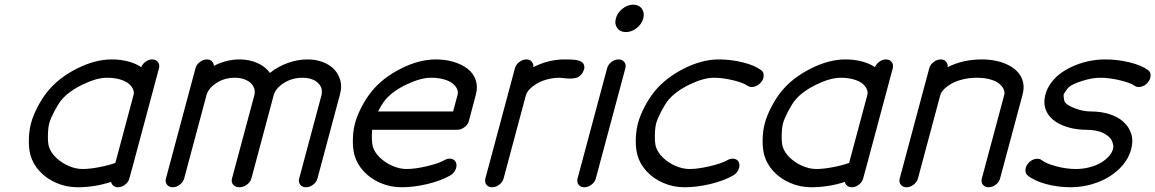

<svg xmlns="http://www.w3.org/2000/svg" viewBox="-20 -789 4868 809"><path d="M179.4 -402.3Q225.8 -460.2 303 -499.4Q380.1 -538.6 450.9 -538.6Q487.8 -538.6 520.3 -530Q552.7 -521.5 574.7 -506.1Q581.3 -520.5 594.1 -529.5Q606.9 -538.6 621.1 -538.6Q637 -538.6 645.4 -527.6Q653.8 -516.6 649.9 -501.5L536.9 -79.8L535.9 -76.9L525.1 -36.9Q521.2 -21.7 507 -10.9Q492.7 0 476.8 0Q465.3 0 457.6 -6.5Q450 -12.9 448 -22.5Q378.7 0 306.6 0Q259.8 0 217.8 -18.1Q175.8 -36.1 147.1 -67.3Q118.4 -98.4 108.2 -136.2Q100.8 -163.8 101.6 -200.8Q102.3 -237.8 110.6 -269.3Q118.9 -300.8 138.1 -337.8Q157.2 -374.8 179.4 -402.3ZM186 -171.4Q193.4 -146.7 216.4 -124.6Q239.5 -102.5 269.5 -89.7Q299.6 -76.9 327.4 -76.9Q357.4 -76.9 398.3 -84.7Q439.2 -92.5 466.1 -102.8L542.7 -388.9Q545.9 -400.4 540.6 -412.8Q535.4 -425.3 522.6 -436.3Q509.8 -447.3 485.7 -454.3Q461.7 -461.4 430.4 -461.4Q387.5 -461.4 328.4 -432.9Q269.3 -404.3 238.3 -366.9Q224.9 -350.3 208.7 -319.5Q192.6 -288.6 187.5 -269.3Q182.4 -250 181.9 -218.9Q181.4 -187.7 186 -171.4Z M1317.6 -36.9Q1313.7 -21.7 1299.4 -10.9Q1285.2 0 1269.3 0Q1253.4 0 1245 -10.9Q1236.6 -21.7 1240.5 -36.6L1334.7 -388.2Q1336.9 -398.9 1335.9 -409.4Q1335 -419.9 1328.4 -429.3Q1321.8 -438.7 1312.1 -445.9Q1302.5 -453.1 1287.6 -457.3Q1272.7 -461.4 1254.9 -461.4Q1210.4 -461.4 1175.7 -439Q1140.9 -416.5 1133.3 -388.2L1039.1 -36.6Q1034.9 -21.5 1020.1 -10.7Q1005.4 0 988.5 0Q971.7 0 962.5 -10.7Q953.4 -21.5 957.5 -36.6L1051.8 -388.2Q1055.4 -401.6 1051.5 -414.7Q1047.6 -427.7 1037.4 -438.1Q1027.1 -448.5 1009.4 -455Q991.7 -461.4 969.2 -461.4Q925.3 -461.4 891.5 -439Q857.7 -416.5 850.1 -388.2L755.9 -36.6Q751.7 -21.5 737.5 -10.7Q723.4 0 707.8 0Q691.9 0 683.6 -10.9Q675.3 -21.7 679.2 -36.9L803.7 -501.5Q807.6 -516.6 821.9 -527.6Q836.2 -538.6 852.1 -538.6Q864.7 -538.6 872.7 -530.8Q880.6 -522.9 881.3 -511.5Q933.6 -538.6 989.7 -538.6Q1031.2 -538.6 1065.1 -523.3Q1098.9 -508.1 1117.4 -481.7Q1150.6 -508.5 1192.3 -523.6Q1233.9 -538.6 1275.6 -538.6Q1310.5 -538.6 1339.8 -527.6Q1369.1 -516.6 1387.8 -497.1Q1406.5 -477.5 1413.9 -450.3Q1421.4 -423.1 1412.4 -390.9Z M1604 -368.9Q1589.8 -351.8 1573 -319.3H1889.2L1908.2 -390.4Q1911.1 -401.6 1905.9 -413.8Q1900.6 -426 1887.8 -436.8Q1875 -447.5 1851 -454.5Q1826.9 -461.4 1795.7 -461.4Q1752.7 -461.4 1693.8 -433.5Q1635 -405.5 1604 -368.9ZM1851.3 -113.5Q1866.9 -122.6 1881.3 -120Q1895.8 -117.4 1901.1 -104.5Q1906.7 -90.8 1899.5 -74.6Q1892.3 -58.3 1877 -49.6Q1837.4 -27.1 1780.6 -13.5Q1723.9 0 1671.9 0Q1625 0 1583 -18.1Q1541 -36.1 1512.3 -67.3Q1483.6 -98.4 1473.4 -136.2Q1466.1 -163.8 1466.8 -200.8Q1467.5 -237.8 1475.8 -269.3Q1484.1 -300.8 1503.3 -337.8Q1522.5 -374.8 1544.7 -402.3Q1591.1 -460.2 1668.2 -499.4Q1745.4 -538.6 1816.2 -538.6Q1856.7 -538.6 1891.5 -528.2Q1926.3 -517.8 1950.3 -499.1Q1974.4 -480.5 1984.3 -452.1Q1994.1 -423.8 1985.1 -390.4L1955.6 -279.3Q1951.7 -264.2 1937.3 -253.2Q1922.9 -242.2 1907 -242.2H1548.1Q1546.1 -222.7 1546.9 -202.6Q1547.6 -182.6 1551 -170.7Q1558.3 -146.2 1581.5 -124.3Q1604.7 -102.3 1634.8 -89.6Q1664.8 -76.9 1692.6 -76.9Q1729.2 -76.9 1778.7 -88.6Q1828.1 -100.3 1851.3 -113.5Z M2149.7 -501.5Q2153.6 -516.6 2167.8 -527.6Q2182.1 -538.6 2198 -538.6Q2212.4 -538.6 2220.5 -529.2Q2228.5 -519.8 2227.3 -506.1Q2291 -538.6 2359.4 -538.6Q2391.8 -538.6 2405.3 -536.6Q2412.1 -535.6 2418.1 -533.8Q2424.1 -532 2429.9 -528.4Q2435.8 -524.9 2438.6 -519.9Q2441.4 -514.9 2442.3 -507.6Q2443.1 -500.2 2438.7 -491Q2433.1 -477.3 2423.5 -469.4Q2413.8 -461.4 2401.5 -459.6Q2389.2 -457.8 2378.9 -457.9Q2368.7 -458 2356.1 -459.7Q2343.5 -461.4 2338.9 -461.4Q2310.8 -461.4 2284.7 -454.2Q2258.5 -447 2240.6 -436Q2222.7 -425 2210.9 -412.4Q2199.2 -399.7 2196 -388.2L2101.8 -36.6Q2097.7 -21.5 2083.5 -10.7Q2069.3 0 2053.7 0Q2037.8 0 2029.5 -10.9Q2021.2 -21.7 2025.1 -36.9Z M2538.1 -501.5Q2542 -516.6 2556.3 -527.6Q2570.6 -538.6 2586.4 -538.6Q2602.1 -538.6 2610.6 -527.6Q2619.1 -516.6 2615 -501.5L2490.5 -36.9Q2486.6 -21.7 2472.3 -10.9Q2458 0 2442.1 0Q2426.3 0 2418 -10.9Q2409.7 -21.7 2413.6 -36.9ZM2662.6 -670.7Q2641.1 -653.8 2617.2 -653.8Q2593.3 -653.8 2580.9 -670.7Q2568.6 -687.5 2575 -711.4Q2581.3 -735.4 2602.8 -752.3Q2624.3 -769.3 2648.2 -769.3Q2672.1 -769.3 2684.4 -752.3Q2696.8 -735.4 2690.4 -711.4Q2684.1 -687.5 2662.6 -670.7Z M3043.5 -113.5Q3059.1 -122.6 3073.5 -120Q3087.9 -117.4 3093.3 -104.5Q3098.9 -90.8 3091.7 -74.6Q3084.5 -58.3 3069.1 -49.6Q3029.5 -27.1 2972.8 -13.5Q2916 0 2864 0Q2817.1 0 2775.1 -18.1Q2733.2 -36.1 2704.5 -67.3Q2675.8 -98.4 2665.5 -136.2Q2658.2 -163.8 2658.9 -200.8Q2659.7 -237.8 2668 -269.3Q2676.3 -300.8 2695.4 -337.8Q2714.6 -374.8 2736.8 -402.3Q2783.2 -460.2 2860.4 -499.4Q2937.5 -538.6 3008.3 -538.6Q3059.8 -538.6 3109.3 -526.4Q3158.7 -514.2 3186.8 -493.7Q3198.2 -485.4 3197.9 -469.8Q3197.5 -454.3 3185.5 -440.9Q3173.6 -427.2 3157.1 -423.5Q3140.6 -419.7 3129.2 -428Q3112.8 -440.2 3069 -450.8Q3025.1 -461.4 2987.8 -461.4Q2944.8 -461.4 2885.7 -432.9Q2826.7 -404.3 2795.7 -366.9Q2782.2 -350.3 2766.1 -319.5Q2750 -288.6 2744.9 -269.3Q2739.7 -250 2739.3 -218.9Q2738.8 -187.7 2743.4 -171.4Q2750.7 -146.7 2773.8 -124.6Q2796.9 -102.5 2826.9 -89.7Q2856.9 -76.9 2884.8 -76.9Q2921.4 -76.9 2970.8 -88.6Q3020.3 -100.3 3043.5 -113.5Z M3271.2 -402.3Q3317.6 -460.2 3394.8 -499.4Q3471.9 -538.6 3542.7 -538.6Q3579.6 -538.6 3612.1 -530Q3644.5 -521.5 3666.5 -506.1Q3673.1 -520.5 3685.9 -529.5Q3698.7 -538.6 3712.9 -538.6Q3728.8 -538.6 3737.2 -527.6Q3745.6 -516.6 3741.7 -501.5L3628.7 -79.8L3627.7 -76.9L3616.9 -36.9Q3613 -21.7 3598.8 -10.9Q3584.5 0 3568.6 0Q3557.1 0 3549.4 -6.5Q3541.7 -12.9 3539.8 -22.5Q3470.5 0 3398.4 0Q3351.6 0 3309.6 -18.1Q3267.6 -36.1 3238.9 -67.3Q3210.2 -98.4 3200 -136.2Q3192.6 -163.8 3193.4 -200.8Q3194.1 -237.8 3202.4 -269.3Q3210.7 -300.8 3229.9 -337.8Q3249 -374.8 3271.2 -402.3ZM3277.8 -171.4Q3285.2 -146.7 3308.2 -124.6Q3331.3 -102.5 3361.3 -89.7Q3391.4 -76.9 3419.2 -76.9Q3449.2 -76.9 3490.1 -84.7Q3531 -92.5 3557.9 -102.8L3634.5 -388.9Q3637.7 -400.4 3632.4 -412.8Q3627.2 -425.3 3614.4 -436.3Q3601.6 -447.3 3577.5 -454.3Q3553.5 -461.4 3522.2 -461.4Q3479.2 -461.4 3420.2 -432.9Q3361.1 -404.3 3330.1 -366.9Q3316.7 -350.3 3300.5 -319.5Q3284.4 -288.6 3279.3 -269.3Q3274.2 -250 3273.7 -218.9Q3273.2 -187.7 3277.8 -171.4Z M4193.8 -36.9Q4189.9 -21.7 4175.7 -10.9Q4161.4 0 4145.5 0Q4129.9 0 4121.3 -10.7Q4112.8 -21.5 4116.9 -36.6L4211.2 -388.2Q4214.4 -399.9 4209.1 -412.4Q4203.9 -424.8 4190.9 -435.9Q4178 -447 4153.2 -454.2Q4128.4 -461.4 4096.2 -461.4Q4064 -461.4 4035.4 -454.2Q4006.8 -447 3987.9 -435.9Q3969 -424.8 3957 -412.4Q3945.1 -399.9 3941.9 -388.2L3847.7 -36.6Q3843.5 -21.5 3829.3 -10.7Q3815.2 0 3799.6 0Q3783.7 0 3775.4 -10.9Q3767.1 -21.7 3771 -36.9L3895.5 -501.5Q3899.4 -516.6 3913.7 -527.6Q3928 -538.6 3943.8 -538.6Q3958.3 -538.6 3966.3 -529.2Q3974.4 -519.8 3973.1 -506.1Q4036.9 -538.6 4116.9 -538.6Q4150.1 -538.6 4179.7 -532Q4209.2 -525.4 4232.4 -512.9Q4255.6 -500.5 4270.9 -482.4Q4286.1 -464.4 4291 -441.4Q4295.9 -418.5 4288.8 -390.9Z M4556.6 -242.2Q4526.6 -242.2 4498.3 -248.2Q4470 -254.2 4445.8 -266Q4421.6 -277.8 4405.4 -295.7Q4389.2 -313.5 4383.1 -337.2Q4377 -360.8 4384.8 -390.4Q4392.3 -418.9 4411.5 -443.5Q4430.7 -468 4456.2 -485.2Q4481.7 -502.4 4512.3 -514.6Q4543 -526.9 4574.5 -532.7Q4606 -538.6 4636 -538.6Q4689 -538.6 4739.1 -526.4Q4789.3 -514.2 4817.4 -493.7Q4828.6 -485.4 4828.2 -470Q4827.9 -454.6 4815.9 -440.9Q4804 -427.2 4787.6 -423.5Q4771.2 -419.7 4759.8 -428Q4743.4 -440.2 4698.7 -450.8Q4654.1 -461.4 4615.5 -461.4Q4582.3 -461.4 4540.4 -448.2Q4498.5 -435.1 4483.2 -421.4Q4478.5 -417.2 4470.5 -405.4Q4462.4 -393.6 4461.7 -390.4Q4460.9 -387.2 4462.5 -375.4Q4464.1 -363.5 4466.6 -359.4Q4474.6 -345.7 4509.3 -332.5Q4543.9 -319.3 4577.1 -319.3Q4619.6 -319.3 4655.3 -307.9Q4690.9 -296.4 4714 -275.4Q4737.1 -254.4 4746.5 -225Q4755.9 -195.6 4746.1 -159.7Q4733.6 -113 4694.6 -76.2Q4655.5 -39.3 4602.2 -19.7Q4548.8 0 4491.7 0Q4437.7 0 4387.7 -13.5Q4337.6 -27.1 4310.3 -49.6Q4299.6 -58.3 4300.8 -74.1Q4302 -89.8 4314.2 -103Q4326.4 -116.2 4343 -119.3Q4359.6 -122.3 4370.4 -113.5Q4387.2 -99.9 4430.3 -88.4Q4473.4 -76.9 4512.2 -76.9Q4543.5 -76.9 4571.7 -84.4Q4599.9 -91.8 4619.6 -103.9Q4639.4 -116 4652.3 -130.5Q4665.3 -145 4669.2 -159.7Q4672.4 -169.2 4670.4 -179.1Q4668.5 -189 4663.8 -198.1Q4659.2 -207.3 4649.3 -215.3Q4639.4 -223.4 4626.6 -229.4Q4613.8 -235.4 4595.7 -238.8Q4577.6 -242.2 4556.6 -242.2Z"/></svg>

Font: Tecnico
Style: GruesoInclinado
Weight: 700
Italic angle: -15°
Version: Version 1.3